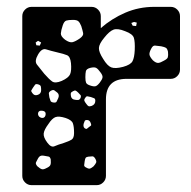

<svg xmlns="http://www.w3.org/2000/svg" viewBox="-20 -540 558 560"><path d="M72 0Q61 0 53 -8Q45 -16 45 -27V-493Q45 -504 53 -512Q61 -520 72 -520H247Q258 -520 266 -512Q274 -504 274 -493V-458Q306 -486 345.5 -503Q385 -520 430 -520H478Q489 -520 497 -512Q505 -504 505 -493V-337Q505 -326 497 -318Q489 -310 478 -310H349Q289 -310 289 -250V-27Q289 -16 281 -8Q273 0 262 0ZM217 -464Q213 -474 208.5 -478Q204 -482 193 -482Q180 -482 173.5 -480Q167 -478 163 -466Q158 -451 157.5 -442.5Q157 -434 170 -424Q183 -415 191.5 -417Q200 -419 213 -428Q224 -436 222.5 -443.5Q221 -451 217 -464ZM379 -474 371 -476 363 -473 367 -465 377 -464ZM345 -449Q323 -458 311 -453.5Q299 -449 284 -430Q269 -412 268.5 -400Q268 -388 281 -368Q293 -348 304.5 -343.5Q316 -339 339 -345Q361 -351 366.5 -361.5Q372 -372 373 -394Q374 -418 370.5 -429.5Q367 -441 345 -449ZM91 -421 84 -416 86 -408 96 -407 100 -416ZM470 -389Q468 -398 464 -400.5Q460 -403 450 -405Q439 -406 432.5 -407Q426 -408 421 -398Q415 -387 416 -380.5Q417 -374 426 -364Q435 -356 441.5 -356.5Q448 -357 458 -363Q468 -368 469.5 -373Q471 -378 470 -389ZM187 -356Q185 -375 175.5 -379Q166 -383 148 -387Q127 -392 114.5 -396Q102 -400 91 -381Q80 -362 87.5 -352Q95 -342 109 -325Q123 -309 132 -302.5Q141 -296 160 -304Q180 -313 184.5 -323.5Q189 -334 187 -356ZM273 -329Q266 -339 260.5 -342Q255 -345 243 -342Q232 -339 230.5 -332.5Q229 -326 229 -315Q229 -304 231 -299Q233 -294 242 -291Q253 -287 258.5 -288.5Q264 -290 271 -299Q278 -308 279 -314Q280 -320 273 -329ZM91 -294Q84 -296 82 -292.5Q80 -289 76 -284Q73 -279 71.5 -276.5Q70 -274 74 -269Q80 -260 89 -263Q100 -266 100 -277Q100 -284 99 -288Q98 -292 91 -294ZM147 -270Q142 -274 138.5 -276.5Q135 -279 128 -275Q122 -271 122.5 -267Q123 -263 124 -256Q126 -249 127.5 -245.5Q129 -242 136 -241Q143 -240 145 -243.5Q147 -247 150 -254Q154 -264 147 -270ZM208 -270Q204 -274 201 -275.5Q198 -277 193 -274Q187 -271 186.5 -268Q186 -265 187 -259Q189 -250 199 -249Q205 -248 208.5 -248.5Q212 -249 215 -254Q217 -260 215 -262.5Q213 -265 208 -270ZM258 -246Q258 -252 254.5 -253.5Q251 -255 245 -257Q239 -258 235.5 -259Q232 -260 229 -255Q225 -250 226 -246.5Q227 -243 231 -238Q235 -232 238 -230.5Q241 -229 247 -231Q258 -235 258 -246ZM113 -210Q112 -216 103 -217Q95 -218 92 -213Q89 -206 94 -200Q101 -194 108 -197Q114 -201 113 -210ZM171 -196Q152 -202 142 -198.5Q132 -195 121 -178Q109 -162 107.5 -151Q106 -140 118 -124Q129 -109 139 -113.5Q149 -118 166 -123Q181 -128 188.5 -132.5Q196 -137 196 -152Q196 -171 192.5 -180.5Q189 -190 171 -196ZM245 -180Q242 -190 234 -190Q228 -190 227 -187Q226 -184 224 -179Q222 -170 227 -166Q231 -163 233.5 -164.5Q236 -166 239 -169Q243 -172 245 -173.5Q247 -175 245 -180ZM128 -75Q126 -83 121 -83.5Q116 -84 107 -86Q96 -88 91 -78Q87 -71 85 -66.5Q83 -62 89 -55Q97 -48 102 -46.5Q107 -45 116 -50Q125 -54 127 -59Q129 -64 128 -75ZM258 -77Q254 -84 249.5 -84Q245 -84 237 -83Q231 -82 229.5 -79Q228 -76 227 -70Q226 -63 225.5 -58.5Q225 -54 232 -51Q239 -47 243 -48.5Q247 -50 253 -55Q259 -62 260.5 -66Q262 -70 258 -77Z"/></svg>

Font: Rubik Moonrocks
Style: Regular
Weight: 400
Designer: Hubert and Fischer, NaN
Foundry: Hubert and Fischer, NaN
Version: Version 2.200